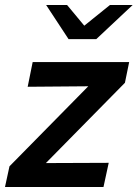

<svg xmlns="http://www.w3.org/2000/svg" viewBox="-37 -750 552 770"><path d="M-17 0 1 -83 317 -404 74 -402 94 -501H481L464 -418L147 -96L399 -97L378 0ZM238 -593 148 -730H232L301 -647L404 -730H495L349 -593Z"/></svg>

Font: Red Hat Text Medium
Style: Italic
Weight: 500
Italic angle: -12°
Designer: Pentagram, MCKL
Foundry: Pentagram, MCKL
Version: Version 1.023; ttfautohint (v1.8.3)